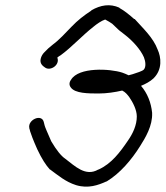

<svg xmlns="http://www.w3.org/2000/svg" viewBox="-20 -705 627 727"><path d="M151 -449C171 -435 208 -459 197 -487C200 -490 205 -493 210 -496C250 -525 292 -571 333 -603C346 -614 365 -627 378 -631C379 -631 378 -631 382 -629C389 -625 397 -621 405 -615L427 -594C434 -587 444 -581 452 -574C482 -551 512 -518 525 -488C531 -473 534 -451 524 -441C519 -436 498 -429 482 -424L467 -420C459 -424 451 -427 443 -430C397 -445 278 -452 249 -403C242 -394 241 -383 248 -374C264 -351 315 -351 354 -351C384 -351 416 -356 442 -362H443C455 -356 462 -347 469 -338C483 -318 498 -289 498 -264C498 -231 483 -199 464 -172C434 -128 402 -85 353 -63H352C304 -35 264 -76 227 -104C212 -114 194 -136 174 -170C159 -204 150 -225 149 -230L146 -242C139 -276 84 -252 91 -220V-219C92 -218 94 -208 94 -208C97 -198 105 -176 121 -140C138 -104 154 -79 169 -63H170C199 -42 227 -17 268 -4C314 10 352 -4 383 -18H384C435 -49 478 -100 510 -151C531 -184 558 -229 556 -277V-278C552 -317 538 -352 514 -380C531 -387 548 -396 561 -408C596 -442 590 -489 577 -517C560 -563 522 -597 490 -633H488C471 -648 452 -664 432 -675V-676C396 -692 361 -686 326 -666V-665C297 -646 274 -628 251 -604C230 -582 202 -552 181 -537C168 -527 158 -518 147 -506C142 -501 136 -492 134 -482C130 -464 142 -455 151 -449Z"/></svg>

Font: Stray Cat
Style: BdExtObl
Weight: 700
Version: Version 1.0